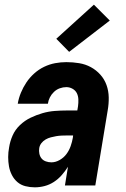

<svg xmlns="http://www.w3.org/2000/svg" viewBox="-20 -794 540 822"><path d="M129 8Q108 8 88.5 3Q69 -2 54.5 -14.5Q40 -27 31 -44.5Q22 -62 18.5 -81.5Q15 -101 15 -121.5Q15 -142 19 -163Q23 -189 34 -214Q45 -239 65.5 -258.5Q86 -278 111 -290Q136 -302 162 -309.5Q188 -317 214.5 -319Q241 -321 266 -321H311L314 -339Q316 -353 315.5 -368Q315 -383 309 -395Q303 -407 290.5 -414Q278 -421 264 -421Q250 -421 236 -416Q222 -411 211 -400.5Q200 -390 193.5 -377Q187 -364 185 -350H56Q60 -374 69.5 -397Q79 -420 93 -441Q107 -462 126.5 -479.5Q146 -497 169 -508Q192 -519 216 -523.5Q240 -528 264 -528Q292 -528 319 -523.5Q346 -519 369 -506.5Q392 -494 409.5 -474.5Q427 -455 436 -430Q445 -405 445.5 -377Q446 -349 441 -321L388 0H258L271 -80Q259 -61 244 -44Q229 -27 210.5 -15Q192 -3 171 2.5Q150 8 129 8ZM200 -99Q218 -99 235.5 -109Q253 -119 264.5 -134.5Q276 -150 282.5 -168.5Q289 -187 292 -205L293 -214H266Q255 -214 243.5 -213.5Q232 -213 220.5 -211Q209 -209 197.5 -206Q186 -203 175.5 -197Q165 -191 157.5 -181.5Q150 -172 148 -160Q146 -148 148.5 -136Q151 -124 158 -115.5Q165 -107 176.5 -103Q188 -99 200 -99ZM276 -572 221 -628 382 -774 450 -706Z"/></svg>

Font: Iosevka SS04 Heavy Oblique
Style: Regular
Weight: 900
Italic angle: -9°
Monospace: yes
Designer: Belleve Invis
Foundry: Belleve Invis
Version: Version 19.0.0; ttfautohint (v1.8.4)